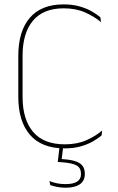

<svg xmlns="http://www.w3.org/2000/svg" viewBox="-20 -668 538 876"><path d="M275.5 9Q170 9 116.8 -52.8Q63.5 -114.5 63.5 -226.5V-413Q63.5 -525.5 116 -586.8Q168.5 -648 270.5 -648Q310 -648 342.2 -639Q374.5 -630 398.5 -616.2Q422.5 -602.5 438 -589L441 -567Q411 -592 369 -611Q327 -630 270.5 -630Q178 -630 130.5 -573.8Q83 -517.5 83 -413V-226.5Q83 -122.5 131.2 -66Q179.5 -9.5 275.5 -9.5Q332 -9.5 373.8 -28Q415.5 -46.5 446 -72.5L443.5 -50.5Q428 -36.5 403.8 -22.8Q379.5 -9 347.5 0Q315.5 9 275.5 9ZM252 -1H268.5L260.5 66.5L249.5 57Q252.5 57.5 259.8 57.8Q267 58 272 58.5Q321.5 62 344.2 77.2Q367 92.5 367 125V126.5Q367 157 344.2 172.8Q321.5 188.5 279 188.5Q259 188.5 240.5 184.8Q222 181 209.5 176.5L205.5 158Q221 164.5 239.5 168.2Q258 172 278.5 172Q314.5 172 332 160.5Q349.5 149 349.5 127V125.5Q349.5 98.5 330 87.2Q310.5 76 265 72.5Q260.5 72 255 71.8Q249.5 71.5 243.5 71Z"/></svg>

Font: Anek Malayalam Thin
Style: Regular
Weight: 250
Version: Version 1.003